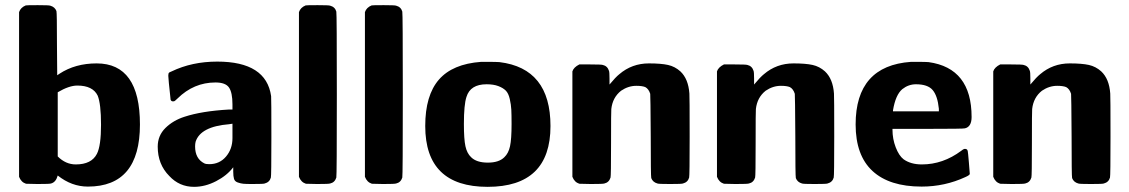

<svg xmlns="http://www.w3.org/2000/svg" viewBox="-20 -714 4382 745"><path d="M321 10Q258 10 204 -33Q197 -7 178 -2Q173 0 126 0L81 -1Q62 -7 54 -28V-667Q60 -685 80 -693Q82 -694 127 -694Q170 -694 175 -692Q193 -687 199 -671Q201 -663 201 -544L202 -422L211 -428Q272 -468 355 -468Q523 -468 523 -231Q523 10 321 10ZM204 -107Q235 -76 274 -76Q335 -76 356 -117Q372 -148 372 -230Q372 -311 359 -343Q340 -382 280 -382Q248 -382 204 -356Z M882 -309Q882 -355 868.5 -374.5Q855 -394 816 -394Q732 -394 669 -332Q658 -321 655 -321Q645 -319 642 -327Q633 -410 633 -420Q633 -423 633.5 -425.5Q634 -428 634 -429Q634 -430 635.5 -431.5Q637 -433 638 -433.5Q639 -434 641.5 -435Q644 -436 646 -437Q725 -475 823 -475Q1013 -475 1032 -341Q1033 -332 1033 -181Q1033 -31 1031 -25Q1026 -7 1007 -2Q1003 0 959 0Q934 0 924 -1Q914 -2 902.5 -6Q891 -10 888 -20Q885 -30 885 -48V-65Q861 -33 818.5 -11Q776 11 733 11Q676 11 637 -31Q592 -76 592 -145Q592 -188 622 -217.5Q652 -247 696 -261Q763 -283 868 -289H882ZM792 -77Q832 -77 857 -106.5Q882 -136 882 -178V-201V-234L869 -232Q758 -223 739 -164Q737 -156 737 -146Q737 -98 773 -80Q779 -77 792 -77Z M1140 -667Q1146 -685 1166 -693Q1168 -694 1213 -694Q1256 -694 1261 -692Q1280 -687 1285 -669Q1287 -663 1287 -347Q1287 -31 1285 -25Q1279 -6 1261 -2Q1256 0 1211 0L1167 -1Q1148 -7 1140 -28Z M1396 -667Q1402 -685 1422 -693Q1424 -694 1469 -694Q1512 -694 1517 -692Q1536 -687 1541 -669Q1543 -663 1543 -347Q1543 -31 1541 -25Q1535 -6 1517 -2Q1512 0 1467 0L1423 -1Q1404 -7 1396 -28Z M1872 11Q1630 11 1630 -225Q1630 -344 1683 -405Q1736 -466 1847 -474H1864Q1909 -474 1918 -473Q2116 -449 2116 -225Q2116 11 1872 11ZM1965 -233Q1965 -269 1964 -288.5Q1963 -308 1958 -330Q1953 -352 1942.5 -362.5Q1932 -373 1913.5 -380Q1895 -387 1868 -387Q1805 -387 1790 -338Q1780 -308 1780 -233Q1780 -174 1786 -146.5Q1792 -119 1808 -104Q1829 -83 1873 -83Q1916 -83 1937 -104Q1953 -119 1959 -146.5Q1965 -174 1965 -233Z M2201 -437Q2206 -453 2228 -464H2270Q2314 -464 2319 -462Q2337 -458 2343 -439Q2345 -434 2345 -409V-386Q2369 -415 2383 -426Q2432 -468 2498 -468Q2545 -468 2572 -462Q2599 -456 2620 -437Q2651 -408 2655 -351Q2656 -342 2656 -185Q2656 -31 2654 -25Q2649 -7 2630 -2Q2626 0 2580 0Q2535 0 2531 -2Q2513 -7 2507 -23Q2505 -31 2505 -186Q2504 -345 2503 -350Q2497 -369 2484 -376Q2472 -381 2449 -381Q2418 -381 2390 -362Q2357 -336 2352 -291Q2351 -286 2351 -157Q2351 -31 2349 -25Q2343 -6 2325 -2Q2320 0 2273 0L2228 -1Q2209 -7 2201 -28Z M2762 -437Q2767 -453 2789 -464H2831Q2875 -464 2880 -462Q2898 -458 2904 -439Q2906 -434 2906 -409V-386Q2930 -415 2944 -426Q2993 -468 3059 -468Q3106 -468 3133 -462Q3160 -456 3181 -437Q3212 -408 3216 -351Q3217 -342 3217 -185Q3217 -31 3215 -25Q3210 -7 3191 -2Q3187 0 3141 0Q3096 0 3092 -2Q3074 -7 3068 -23Q3066 -31 3066 -186Q3065 -345 3064 -350Q3058 -369 3045 -376Q3033 -381 3010 -381Q2979 -381 2951 -362Q2918 -336 2913 -291Q2912 -286 2912 -157Q2912 -31 2910 -25Q2904 -6 2886 -2Q2881 0 2834 0L2789 -1Q2770 -7 2762 -28Z M3300 -231Q3300 -459 3515 -474H3532Q3575 -474 3583 -473Q3750 -450 3750 -260Q3750 -222 3724 -216Q3719 -214 3581 -214H3443V-211Q3443 -175 3455.5 -142.5Q3468 -110 3486 -96Q3514 -76 3557 -76Q3639 -76 3710 -129Q3716 -134 3721 -136Q3733 -138 3735 -128Q3736 -125 3739.5 -83.5Q3743 -42 3743 -39Q3742 -34 3726 -27Q3646 10 3556 10Q3431 10 3365.5 -50.5Q3300 -111 3300 -231ZM3623 -292Q3618 -342 3599 -364.5Q3580 -387 3534 -387Q3505 -387 3481 -368Q3455 -346 3445 -286V-282H3623Z M3834 -437Q3839 -453 3861 -464H3903Q3947 -464 3952 -462Q3970 -458 3976 -439Q3978 -434 3978 -409V-386Q4002 -415 4016 -426Q4065 -468 4131 -468Q4178 -468 4205 -462Q4232 -456 4253 -437Q4284 -408 4288 -351Q4289 -342 4289 -185Q4289 -31 4287 -25Q4282 -7 4263 -2Q4259 0 4213 0Q4168 0 4164 -2Q4146 -7 4140 -23Q4138 -31 4138 -186Q4137 -345 4136 -350Q4130 -369 4117 -376Q4105 -381 4082 -381Q4051 -381 4023 -362Q3990 -336 3985 -291Q3984 -286 3984 -157Q3984 -31 3982 -25Q3976 -6 3958 -2Q3953 0 3906 0L3861 -1Q3842 -7 3834 -28Z"/></svg>

Font: KaTeX_SansSerif
Style: Bold
Weight: 700
Version: Version 1.1; ttfautohint (v1.3)